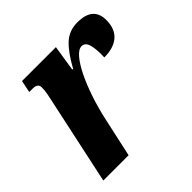

<svg xmlns="http://www.w3.org/2000/svg" viewBox="-146 -675 805 805"><g transform="rotate(-45 256.0 -273.0)"><path d="M110 -387Q114 -405 117.5 -423Q121 -441 121 -458Q121 -471 113 -476.5Q105 -482 91 -482H70L81 -536H282L264 -421H269Q302 -482 335.5 -514Q369 -546 419 -546Q512 -546 512 -467Q512 -415 481.5 -388.5Q451 -362 395 -362Q397 -409 389.5 -436Q382 -463 361 -463Q343 -463 322.5 -439Q302 -415 282 -374Q262 -333 244.5 -281Q227 -229 215 -173L177 0H27Z"/></g></svg>

Font: Noto Serif ExtraCondensed ExtraBold
Style: Italic
Weight: 800
Width: 2
Italic angle: -12°
Designer: Monotype Design Team
Foundry: Monotype Imaging Inc.
Version: Version 2.013